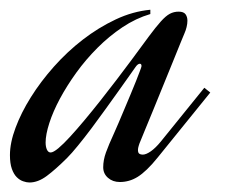

<svg xmlns="http://www.w3.org/2000/svg" viewBox="-120 -373 482 394"><path d="M168 -83Q166 -78.6 164.6 -73.7Q163.1 -68.8 163.1 -65.4Q163.1 -59.6 165.8 -57.6Q168.5 -55.7 172.9 -55.7Q179.7 -55.7 189.5 -62.5Q199.2 -69.3 210 -82.5L299.3 -192.9L311.5 -183.1L203.6 -49.8Q191.9 -35.2 181.6 -25.4Q171.4 -15.6 162.4 -10Q153.3 -4.4 144.3 -2Q135.3 0.5 126 0.5Q111.3 0.5 101.6 -8.1Q91.8 -16.6 91.8 -29.8Q91.8 -44.4 97.4 -60.1Q103 -75.7 113.8 -99.1Q117.7 -107.4 123.3 -120.8Q128.9 -134.3 135.3 -149.2Q141.6 -164.1 147.9 -179.2Q154.3 -194.3 159.2 -206.8Q164.1 -219.2 167.2 -227.5Q170.4 -235.8 170.4 -237.3Q170.4 -242.2 167 -242.2Q162.6 -242.2 157.7 -234.9Q154.8 -231 146 -218.3Q137.2 -205.6 124.5 -188Q111.8 -170.4 97.2 -149.9Q82.5 -129.4 67.9 -109.9Q53.2 -90.3 40 -74.2Q26.9 -58.1 17.6 -48.8Q-5.9 -25.4 -23.9 -12Q-42 1.5 -59.6 1.5Q-65.4 1.5 -72.5 -1Q-79.6 -3.4 -85.7 -9.5Q-91.8 -15.6 -95.7 -26.6Q-99.6 -37.6 -99.6 -54.7Q-99.6 -80.1 -88.1 -110.8Q-76.7 -141.6 -56.6 -173.6Q-36.6 -205.6 -9.3 -236.3Q18.1 -267.1 50 -291.7Q82 -316.4 117.2 -333Q152.3 -349.6 188.5 -353V-344.2Q158.7 -335.4 131.3 -317.1Q104 -298.8 80.1 -274.9Q56.2 -251 36.6 -223.9Q17.1 -196.8 2.9 -170.4Q-11.2 -144 -18.8 -120.4Q-26.4 -96.7 -26.4 -80.6Q-26.4 -71.8 -23.7 -65.9Q-21 -60.1 -16.1 -60.1Q-10.7 -60.1 -0.2 -68.8Q10.3 -77.6 23.9 -92.5Q37.6 -107.4 53.7 -126.7Q69.8 -146 86.4 -167Q103 -188 119.4 -209.5Q135.7 -231 149.9 -250Q171.4 -279.3 185.5 -298.3Q199.7 -317.4 210 -328.9Q220.2 -340.3 228.5 -344.7Q236.8 -349.1 246.6 -349.1Q256.8 -349.1 260.7 -343.8Q264.6 -338.4 264.6 -330.6Q264.6 -324.2 262.9 -317.4Q261.2 -310.5 258.8 -305.2Q256.8 -300.8 250.2 -284.4Q243.7 -268.1 234.4 -245.4Q225.1 -222.7 214.6 -196.8Q204.1 -170.9 194.6 -147.7Q185.1 -124.5 177.7 -106.7Q170.4 -88.9 168 -83Z"/></svg>

Font: Dynalight
Style: Regular
Weight: 400
Version: Version 1.000